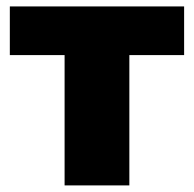

<svg xmlns="http://www.w3.org/2000/svg" viewBox="-20 -562 588 582"><path d="M175.8 0V-395H9.8V-542.5H538.1V-395H372.1V0Z"/></svg>

Font: Inter 16pt Black
Style: Regular
Weight: 900
Version: Version 4.001;git-66647c0bb